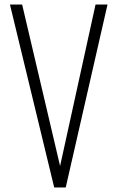

<svg xmlns="http://www.w3.org/2000/svg" viewBox="-20 -830 520 850"><path d="M220 0 24 -810H78L246 -95L403 -810H456L271 0Z"/></svg>

Font: Oswald ExtraLight
Style: Regular
Weight: 250
Designer: Vernon Adams
Foundry: Vernon Adams
Version: Version 4.103;gftools[0.9.33.dev8+g029e19f]